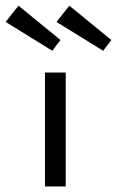

<svg xmlns="http://www.w3.org/2000/svg" viewBox="-114 -672 421 692"><path d="M48.1 0V-410.5H122.9V0ZM257.8 -488.9 89.6 -593 135.9 -651.5 287.3 -527.8ZM74.5 -488.9 -93.6 -593 -47.4 -651.5 104 -527.8Z"/></svg>

Font: League Spartan Extralight
Style: Regular
Weight: 200
Foundry: The League of Moveable Type
Version: Version 2.300; ttfautohint (v1.8.3)